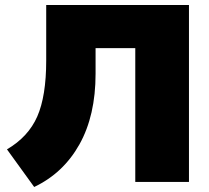

<svg xmlns="http://www.w3.org/2000/svg" viewBox="-20 -725 831 765"><path d="M116.2 20 7.8 -129.9Q92.8 -179.7 128.4 -260.7Q164.1 -341.8 164.1 -483.9V-705.1H732.9V0H519V-533.2H360.8V-431.2Q360.8 -264.6 296.6 -149.9Q232.4 -35.2 116.2 20Z"/></svg>

Font: Mulish ExtraBlack
Style: Regular
Weight: 1000
Designer: Vernon Adams
Foundry: Vernon Adams
Version: Version 3.603; ttfautohint (v1.8.3)